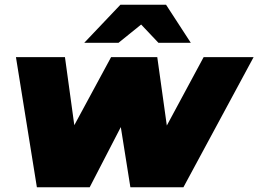

<svg xmlns="http://www.w3.org/2000/svg" viewBox="-20 -787 1086 807"><path d="M135 0 47 -547H253L314 -103H207L447 -547H641L703 -103H597L836 -547H1046L751 0H528L472 -352H539L357 0ZM334 -607 486 -767H678L782 -607H646L523 -737H639L478 -607Z"/></svg>

Font: Montserrat Thin Black
Style: Italic
Weight: 900
Italic angle: -11.3°
Version: Version 9.000